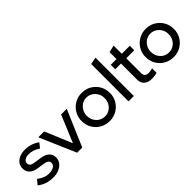

<svg xmlns="http://www.w3.org/2000/svg" viewBox="123 -1628 2546 2546"><g transform="rotate(-45 1396.0 -354.5)"><path d="M234 10Q168 10 110.5 -9.5Q53 -29 11 -65L66 -131Q105 -100 146.5 -83.5Q188 -67 231 -67Q285 -67 319 -88Q353 -109 353 -143Q353 -171 333 -187Q313 -203 271 -209L179 -222Q103 -233 65 -269Q27 -305 27 -365Q27 -411 52 -445.5Q77 -480 122 -499.5Q167 -519 227 -519Q282 -519 333 -503Q384 -487 431 -453L380 -387Q338 -415 298.5 -428Q259 -441 219 -441Q173 -441 145 -421.5Q117 -402 117 -371Q117 -343 136.5 -327.5Q156 -312 201 -306L293 -293Q369 -282 408 -246.5Q447 -211 447 -151Q447 -105 419 -68.5Q391 -32 343 -11Q295 10 234 10Z M688 0 468 -509H578L737 -128L896 -509H1002L784 0Z M1291 10Q1217 10 1156.5 -25Q1096 -60 1061 -120Q1026 -180 1026 -254Q1026 -328 1061 -388Q1096 -448 1156.5 -483.5Q1217 -519 1291 -519Q1366 -519 1426 -483.5Q1486 -448 1521 -388Q1556 -328 1556 -254Q1556 -180 1521 -120Q1486 -60 1426 -25Q1366 10 1291 10ZM1291 -78Q1338 -78 1376 -101.5Q1414 -125 1436 -165Q1458 -205 1458 -255Q1458 -304 1435.5 -343.5Q1413 -383 1375.5 -407Q1338 -431 1291 -431Q1244 -431 1206.5 -407Q1169 -383 1146.5 -343.5Q1124 -304 1124 -255Q1124 -205 1146 -165Q1168 -125 1206 -101.5Q1244 -78 1291 -78Z M1651 0V-700L1751 -719V0Z M2087 9Q2013 9 1974 -25.5Q1935 -60 1935 -126V-425H1827V-509H1935V-639L2034 -663V-509H2184V-425H2034V-149Q2034 -110 2051.5 -93.5Q2069 -77 2109 -77Q2130 -77 2146.5 -80Q2163 -83 2182 -89V-5Q2162 2 2135.5 5.5Q2109 9 2087 9Z M2491 10Q2417 10 2356.5 -25Q2296 -60 2261 -120Q2226 -180 2226 -254Q2226 -328 2261 -388Q2296 -448 2356.5 -483.5Q2417 -519 2491 -519Q2566 -519 2626 -483.5Q2686 -448 2721 -388Q2756 -328 2756 -254Q2756 -180 2721 -120Q2686 -60 2626 -25Q2566 10 2491 10ZM2491 -78Q2538 -78 2576 -101.5Q2614 -125 2636 -165Q2658 -205 2658 -255Q2658 -304 2635.5 -343.5Q2613 -383 2575.5 -407Q2538 -431 2491 -431Q2444 -431 2406.5 -407Q2369 -383 2346.5 -343.5Q2324 -304 2324 -255Q2324 -205 2346 -165Q2368 -125 2406 -101.5Q2444 -78 2491 -78Z"/></g></svg>

Font: Red Hat Display Medium
Style: Regular
Weight: 500
Designer: Pentagram, MCKL
Foundry: Pentagram, MCKL
Version: Version 1.023